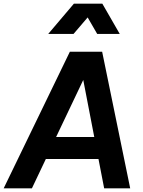

<svg xmlns="http://www.w3.org/2000/svg" viewBox="-47 -1027 779 1047"><path d="M354 -842 431 -932 483 -842H606L511 -1007H356L216 -842ZM127 0 203 -160H490L521 0H663L510 -745H334L-27 0ZM259 -280 407 -591 467 -280Z"/></svg>

Font: Plus Jakarta Sans
Style: Bold Italic
Weight: 700
Italic angle: -8°
Designer: Gumpita Rahayu
Foundry: Tokotype
Version: Version 2.071;gftools[0.9.30]